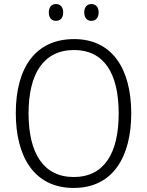

<svg xmlns="http://www.w3.org/2000/svg" viewBox="-20 -918 727 948"><path d="M221 -856C221 -830 235 -815 256 -815C278 -815 292 -830 292 -856C292 -883 278 -898 256 -898C235 -898 221 -883 221 -856ZM396 -857C396 -830 410 -815 431 -815C453 -815 467 -830 467 -857C467 -883 453 -898 431 -898C410 -898 396 -883 396 -857ZM628 -358C628 -578 534 -725 346 -725C156 -725 58 -585 58 -359C58 -148 146 10 344 10C539 10 628 -146 628 -358ZM121 -358C121 -551 193 -671 346 -671C492 -671 566 -558 566 -358C566 -162 495 -44 344 -44C193 -44 121 -164 121 -358Z"/></svg>

Font: Noto Sans Bengali SemiCondensed Light
Style: Regular
Weight: 300
Width: 4
Designer: Joana Ranito - Universal Thirst; Jelle Bosma - Monotype Design Team
Foundry: Universal Thirst ehf.
Version: Version 3.000